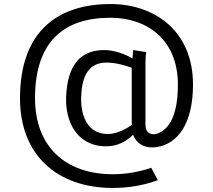

<svg xmlns="http://www.w3.org/2000/svg" viewBox="-20 -778 1040 937"><path d="M77.6 -298.3C77.6 -19.5 260.7 139.2 530.3 139.2C610.8 139.2 683.6 125.5 750 101.6L718.3 41C660.6 60.1 598.1 72.3 530.3 72.3C297.9 72.3 150.9 -64.5 150.9 -298.3C150.9 -574.7 291 -691.4 518.6 -691.4C699.7 -691.4 848.1 -583 848.1 -365.2C848.1 -222.2 809.6 -148.9 749 -126.5C715.8 -115.2 689.9 -130.4 689.9 -168.5V-466.8C689.9 -502.4 693.4 -523.9 693.4 -523.9L629.9 -533.7L626.5 -492.7C591.8 -513.2 538.6 -533.7 488.8 -533.7C357.9 -533.7 308.1 -440.9 302.7 -305.2C298.8 -204.6 338.4 -89.4 459.5 -66.9C524.9 -56.2 582.5 -73.2 629.9 -120.6C647.9 -68.8 698.7 -52.7 744.1 -60.1C848.1 -75.7 921.9 -175.8 921.9 -365.2C921.9 -628.4 732.9 -758.3 519.5 -758.3C259.8 -758.3 77.6 -623.5 77.6 -298.3ZM376 -302.7C378.4 -386.2 400.9 -467.8 490.2 -472.2C532.7 -474.6 576.7 -463.4 623 -447.3V-168.5C623 -168.5 565.9 -124 505.9 -124C410.6 -124 374 -207 376 -302.7Z"/></svg>

Font: Duru Sans
Style: Regular
Weight: 400
Designer: Onur Yazıcıgil
Foundry: Onur Yazıcıgil
Version: Version 1.002